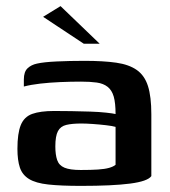

<svg xmlns="http://www.w3.org/2000/svg" viewBox="-20 -603 556 628"><path d="M245 5Q179 5 138 0.5Q97 -4 75 -17.5Q53 -31 45 -55Q37 -79 37 -116Q37 -167 48 -194Q59 -221 85.5 -230.5Q112 -240 157 -240Q182 -240 213.5 -239.5Q245 -239 275 -238Q305 -237 327.5 -234.5Q350 -232 358 -230Q358 -266 352 -287Q346 -308 332 -319Q318 -330 296.5 -333Q275 -336 245 -336Q211 -336 176.5 -334.5Q142 -333 111.5 -329.5Q81 -326 58 -320V-343Q58 -368 70 -379.5Q82 -391 101 -395Q123 -400 165.5 -402Q208 -404 256 -404Q318 -404 360 -398Q402 -392 427.5 -374Q453 -356 464 -321.5Q475 -287 475 -229V-27Q463 -10 405.5 -2.5Q348 5 245 5ZM244 -47Q278 -47 300.5 -48.5Q323 -50 337 -54Q351 -58 358 -64V-188Q348 -191 326.5 -193.5Q305 -196 283 -197.5Q261 -199 246 -199Q216 -199 197 -194.5Q178 -190 169.5 -174Q161 -158 161 -124Q161 -97 167 -79.5Q173 -62 191 -54.5Q209 -47 244 -47ZM254 -460 121 -548 178 -583 306 -460Z"/></svg>

Font: Genos Thin SemiBold
Style: Regular
Weight: 600
Version: Version 1.010